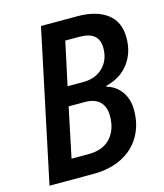

<svg xmlns="http://www.w3.org/2000/svg" viewBox="-108 -795 748 876"><g transform="rotate(-15 266.0 -357.0)"><path d="M168 -714H340Q428 -714 479.5 -676Q531 -638 531 -561Q531 -491 493 -440.5Q455 -390 385 -373V-369Q428 -357 453.5 -321Q479 -285 479 -234Q479 -164 448 -111Q417 -58 359.5 -29Q302 0 225 0H17ZM288 -417Q346 -417 381.5 -452Q417 -487 417 -543Q417 -582 394.5 -601.5Q372 -621 324 -621H258L214 -417ZM227 -93Q294 -93 330 -132Q366 -171 366 -236Q366 -279 342.5 -303Q319 -327 271 -327H195L146 -93Z"/></g></svg>

Font: Noto Sans UI NarrowMedium
Style: Italic
Weight: 500
Width: 4
Italic angle: -12°
Designer: Monotype Design Team
Foundry: Monotype Imaging Inc.
Version: Version 1.001